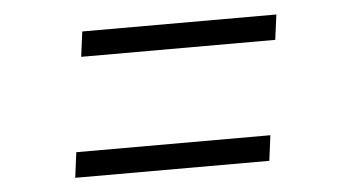

<svg xmlns="http://www.w3.org/2000/svg" viewBox="-34 -502 737 408"><g transform="rotate(-5 334.5 -298.0)"><path d="M153.5 -451.5H567.5L560.5 -398H146.5ZM118.5 -197H532.5L525.5 -143H111.5Z"/></g></svg>

Font: Merriweather 96pt
Style: Italic
Weight: 400
Italic angle: -7.8°
Version: Version 2.101